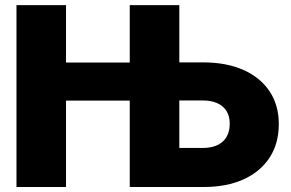

<svg xmlns="http://www.w3.org/2000/svg" viewBox="-20 -748 1165 768"><path d="M45.9 0V-727.5H244.1V-498H576.2V-345.7H244.1V0ZM620.6 -498.5H792Q885.3 -498.5 953.1 -468.5Q1021 -438.5 1058.1 -383.1Q1095.2 -327.6 1095.2 -251.5Q1095.2 -174.3 1058.6 -117.9Q1022 -61.5 954.6 -30.8Q887.2 0 794.4 0H499V-727.5H697.3V-156.2H790.5Q842.8 -156.2 870.8 -181.6Q898.9 -207 898.9 -253.4Q898.9 -283.2 886.2 -303.7Q873.5 -324.2 849.4 -335.2Q825.2 -346.2 790.5 -346.2H620.6Z"/></svg>

Font: Inter 16pt Black
Style: Regular
Weight: 900
Version: Version 4.001;git-66647c0bb